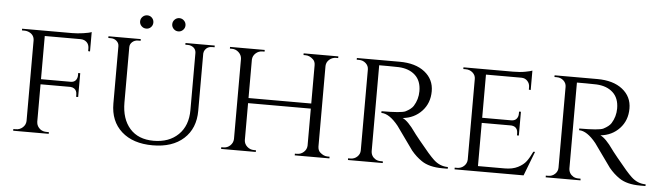

<svg xmlns="http://www.w3.org/2000/svg" viewBox="-47 -927 3869 1125"><g transform="rotate(5 1887.0 -364.0)"><path d="M452 -518Q452 -552 423 -565Q413 -569 402 -569H191V-315H365Q385 -315 395 -327Q405 -339 405 -357V-370H417V-230H405V-243Q405 -267 389 -278Q380 -284 367 -285H191V-64Q192 -37 215 -20Q230 -10 250 -10H264V0H55V-10H69Q93 -10 110 -25.5Q127 -41 128 -63V-538Q127 -569 99 -583Q85 -590 69 -590H55V-600H191H350Q379 -600 414 -605Q449 -610 463 -616V-502L452 -503Z M807 -675.5Q796 -664 779.5 -664Q763 -664 751.5 -675.5Q740 -687 740 -703Q740 -719 751.5 -730.5Q763 -742 779.5 -742Q796 -742 807 -730.5Q818 -719 818 -703Q818 -687 807 -675.5ZM995.5 -675.5Q984 -664 968 -664Q952 -664 940.5 -675.5Q929 -687 929 -703Q929 -719 940.5 -730.5Q952 -742 968 -742Q984 -742 995.5 -730.5Q1007 -719 1007 -703Q1007 -687 995.5 -675.5ZM1188 -590H1173Q1146 -590 1132 -569Q1126 -560 1125 -548V-211Q1125 -107 1058.5 -46.5Q992 14 876 14Q760 14 693 -46Q626 -106 626 -210V-547Q626 -565 612 -577.5Q598 -590 578 -590H563V-600H753V-590H738Q718 -590 704 -577.5Q690 -565 690 -547V-222Q690 -125 739.5 -69Q789 -13 879.5 -13Q970 -13 1024.5 -66Q1079 -119 1079 -211V-547Q1078 -576 1049 -587Q1041 -590 1031 -590H1016V-600H1188Z M1723 -10Q1746 -10 1763 -25.5Q1780 -41 1781 -63V-281H1412V-63Q1413 -41 1430 -25.5Q1447 -10 1470 -10H1482V0H1278V-10H1290Q1314 -10 1330.5 -26Q1347 -42 1348 -64V-536Q1347 -558 1330 -574Q1313 -590 1290 -590H1278V-600H1482V-590H1470Q1447 -590 1430 -574.5Q1413 -559 1412 -537V-311H1781V-536Q1781 -558 1768 -570Q1747 -590 1723 -590H1711V-600H1915V-590H1903Q1880 -590 1863 -575Q1846 -560 1845 -538V-63Q1846 -41 1858 -30Q1880 -10 1903 -10H1915V0H1711V-10Z M2211 -569H2158V-64Q2159 -33 2186 -17Q2199 -10 2215 -10H2228L2229 0H2024V-10H2038Q2061 -10 2077.5 -25.5Q2094 -41 2094 -63V-538Q2094 -560 2077.5 -575Q2061 -590 2038 -590H2024V-600H2275Q2369 -600 2423.5 -557Q2478 -514 2478 -444Q2478 -374 2434 -327Q2390 -280 2322 -273Q2354 -259 2399 -195Q2398 -195 2433.5 -151Q2469 -107 2490.5 -82.5Q2512 -58 2526 -45Q2563 -10 2611 -10V0H2580Q2501 0 2456 -31Q2422 -54 2394 -88Q2388 -96 2343.5 -158.5Q2299 -221 2296 -225Q2242 -292 2195 -292V-302Q2312 -302 2336 -314Q2369 -331 2381 -350Q2406 -390 2406 -438Q2406 -499 2370 -532Q2334 -565 2273 -568Q2246 -569 2211 -569Z M2665 -10Q2689 -10 2705.5 -25.5Q2722 -41 2723 -63V-538Q2723 -560 2706 -575Q2689 -590 2665 -590H2651V-600H2943Q2984 -600 3015 -606Q3046 -612 3055 -616V-502L3044 -503V-518Q3044 -539 3030 -554Q3016 -569 2994 -569H2786V-315H2957Q2977 -315 2987.5 -327Q2998 -339 2998 -357V-370H3009V-230H2998V-243Q2998 -271 2977 -281Q2969 -284 2960 -285H2786V-31H2943Q2989 -31 3020.5 -47Q3052 -63 3068.5 -85Q3085 -107 3102 -143H3112L3057 0H2651V-10Z M3374 -569H3321V-64Q3322 -33 3349 -17Q3362 -10 3378 -10H3391L3392 0H3187V-10H3201Q3224 -10 3240.5 -25.5Q3257 -41 3257 -63V-538Q3257 -560 3240.5 -575Q3224 -590 3201 -590H3187V-600H3438Q3532 -600 3586.5 -557Q3641 -514 3641 -444Q3641 -374 3597 -327Q3553 -280 3485 -273Q3517 -259 3562 -195Q3561 -195 3596.5 -151Q3632 -107 3653.5 -82.5Q3675 -58 3689 -45Q3726 -10 3774 -10V0H3743Q3664 0 3619 -31Q3585 -54 3557 -88Q3551 -96 3506.5 -158.5Q3462 -221 3459 -225Q3405 -292 3358 -292V-302Q3475 -302 3499 -314Q3532 -331 3544 -350Q3569 -390 3569 -438Q3569 -499 3533 -532Q3497 -565 3436 -568Q3409 -569 3374 -569Z"/></g></svg>

Font: Cinzel
Style: Regular
Weight: 400
Designer: Natanael Gama
Version: Version 1.001;PS 001.001;hotconv 1.0.56;makeotf.lib2.0.21325